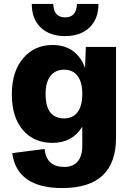

<svg xmlns="http://www.w3.org/2000/svg" viewBox="-20 -738 668 973"><path d="M479 -718Q479 -642 433.5 -598.5Q388 -555 310 -555Q232 -555 186.5 -598.5Q141 -642 141 -718H250Q252 -650 310 -650Q368 -650 370 -718ZM296 215Q66 215 42 38L206 17Q215 108 306 108Q350 108 373.5 80.5Q397 53 397 1V-96Q347 -14 246 -14Q151 -14 95.5 -79.5Q40 -145 40 -260Q40 -376 97.5 -443Q155 -510 246 -510Q309 -510 351 -478.5Q393 -447 411 -393L415 -500H568V-40Q568 215 296 215ZM305 -138Q349 -138 373 -169.5Q397 -201 397 -262Q397 -322 373 -353.5Q349 -385 305 -385Q261 -385 236 -353.5Q211 -322 211 -262Q211 -138 305 -138Z"/></svg>

Font: Elaine Sans
Style: Bold
Weight: 700
Designer: Wei Huang
Foundry: Wei Huang
Version: Version 2.001;December 24, 2019;FontCreator 12.0.0.2547 64-b